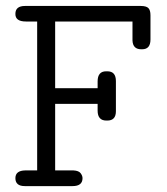

<svg xmlns="http://www.w3.org/2000/svg" viewBox="-20 -631 565 651"><path d="M32.2 -26.9Q32.2 -52.7 65.9 -53.2Q65.9 -53.2 106 -53.2V-558.1H67.9Q31.7 -558.1 32.2 -584Q32.2 -610.8 64.9 -610.8H457Q476.1 -610.8 483.2 -603.5Q490.2 -596.2 490.2 -579.1V-497.1Q490.2 -463.9 461.9 -463.9H459Q430.2 -463.9 429.2 -494.1V-558.1H167V-332H311V-355Q311 -389.2 339.8 -389.2H344.2Q373 -389.2 373 -356V-253.9Q373 -222.2 343.8 -222.2Q343.3 -222.2 342.8 -222.2H340.8Q311 -222.2 311 -255.9V-278.8H167V-53.2H229Q247.1 -52.2 253.4 -43.7Q259.8 -35.2 259.8 -26.9Q259.8 0 226.1 0H64Q32.2 0 32.2 -26.9Z"/></svg>

Font: CMU Typewriter Text
Style: Light
Weight: 200
Version: Version 0.7.0